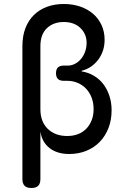

<svg xmlns="http://www.w3.org/2000/svg" viewBox="-20 -760 640 960"><path d="M137 180Q114 180 103 169Q92 158 92 135V-529Q92 -580 107 -619Q122 -658 149.5 -685Q177 -712 215 -726Q253 -740 299 -740Q344 -740 381.5 -727Q419 -714 446 -690.5Q473 -667 488 -634Q503 -601 503 -561Q503 -504 471 -461.5Q439 -419 388 -406V-403Q421 -398 449 -381.5Q477 -365 496.5 -339.5Q516 -314 527 -280.5Q538 -247 538 -209Q538 -160 522.5 -120Q507 -80 479 -51Q451 -22 412 -6Q373 10 326 10Q266 10 228 -19.5Q190 -49 182 -102V135Q182 158 171 169Q160 180 137 180ZM298 -432H319Q337 -432 354 -440.5Q371 -449 384 -464Q397 -479 405 -500Q413 -521 413 -546Q413 -590 382 -620Q351 -650 299 -650Q247 -650 214.5 -619Q182 -588 182 -529V-214Q182 -151 219 -115.5Q256 -80 316 -80Q345 -80 369 -89Q393 -98 410.5 -115.5Q428 -133 438 -158Q448 -183 448 -214Q448 -246 438 -272Q428 -298 410.5 -316.5Q393 -335 368.5 -345.5Q344 -356 315 -356H298Q279 -356 269.5 -365.5Q260 -375 260 -394Q260 -413 269.5 -422.5Q279 -432 298 -432Z"/></svg>

Font: Maple Mono NL
Style: Regular
Weight: 400
Monospace: yes
Designer: subframe7536
Version: Version 7.000